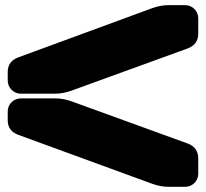

<svg xmlns="http://www.w3.org/2000/svg" viewBox="-20 -720 794 740"><path d="M744.1 -648.9V-590.8Q744.1 -548.3 703.1 -533.2L253.9 -370.1Q222.2 -358.9 191.9 -358.9H61Q39.6 -358.9 24.7 -373.8Q9.8 -388.7 9.8 -410.2V-442.9Q9.8 -483.9 50.8 -499L567.9 -689Q599.6 -700.2 629.9 -700.2H692.9Q714.4 -700.2 729.2 -685.3Q744.1 -670.4 744.1 -648.9ZM253.9 -330.1 703.1 -167Q744.1 -151.9 744.1 -108.9V-50.8Q744.1 -29.3 729.2 -14.6Q714.4 0 692.9 0H629.9Q599.6 0 567.9 -11.2L50.8 -200.2Q9.8 -215.3 9.8 -255.9V-290Q9.8 -311.5 24.7 -326.2Q39.6 -340.8 61 -340.8H191.9Q223.6 -340.8 253.9 -330.1Z"/></svg>

Font: Nastup Soft
Style: Regular
Weight: 400
Designer: Maksym Kobuzan
Foundry: Zakznak
Version: Version 1.020;hotconv 1.0.109;makeotfexe 2.5.65596